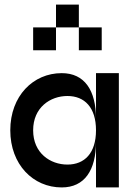

<svg xmlns="http://www.w3.org/2000/svg" viewBox="-20 -820 590 840"><path d="M250 0C350 0 400 -75 400 -200V0H500V-500H400V-300C400 -425 350 -500 250 -500C125 -500 25 -400 25 -250C25 -100 125 0 250 0ZM125 -250C125 -350 200 -400 275 -400C350 -400 400 -350 400 -250C400 -150 350 -100 275 -100C200 -100 125 -150 125 -250ZM125 -600H225V-700H125ZM225 -700H325V-800H225ZM325 -600H425V-700H325Z"/></svg>

Font: LS-VG5000
Style: Regular
Weight: 400
Designer: Justin Bihan, 2021
Foundry: Justin Bihan, 2021
Version: Version 1.000;Glyphs 3.1.2 (3151)